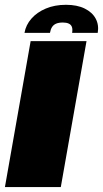

<svg xmlns="http://www.w3.org/2000/svg" viewBox="-37 -760 419 780"><path d="M-17 0H210L314.5 -593H87.5ZM231 -740.5Q185 -740.5 149 -725.2Q113 -710 90.5 -684.2Q68 -658.5 62.5 -626.5H166Q168.5 -641 174.5 -650.2Q180.5 -659.5 191.2 -664Q202 -668.5 218.5 -668.5Q233 -668.5 242.2 -664.2Q251.5 -660 255 -650.8Q258.5 -641.5 256 -626.5H360Q365.5 -658.5 351.8 -684.2Q338 -710 307.2 -725.2Q276.5 -740.5 231 -740.5Z"/></svg>

Font: Anybody UltraCondensed Thin Black
Style: Italic
Weight: 900
Italic angle: -10°
Version: Version 1.111